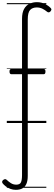

<svg xmlns="http://www.w3.org/2000/svg" viewBox="-63 -1139 496 1778"><path d="M84 619Q57 619 33 610Q9 601 -10 586.5Q-29 572 -40 557Q-45 548 -42.5 540Q-40 532 -30 525Q-20 519 -13 520Q-6 521 2 529Q16 543 38 557Q60 571 87 571Q121 571 131 549.5Q141 528 141 482V-452H41Q34 -452 29.5 -458Q25 -464 25 -476Q25 -500 40 -500H141V-964Q141 -1022 160 -1056Q179 -1090 210.5 -1104.5Q242 -1119 279 -1119Q320 -1119 354 -1102Q388 -1085 408 -1063Q415 -1055 412.5 -1047.5Q410 -1040 403 -1032Q396 -1025 388 -1024.5Q380 -1024 372 -1031Q354 -1046 330.5 -1058Q307 -1070 277 -1070Q238 -1070 216 -1047Q194 -1024 194 -958V-500H343Q358 -500 358 -477Q358 -452 343 -452H194V489Q194 536 181 564.5Q168 593 143.5 606Q119 619 84 619ZM0 590H366V600H0ZM0 -20H366V0H0ZM0 -505H366V-500H0ZM0 -1110H366V-1100H0Z"/></svg>

Font: Playwrite FR Moderne Guides
Style: Regular
Weight: 400
Designer: Veronika Burian, José Scaglione
Foundry: TypeTogether
Version: Version 1.003